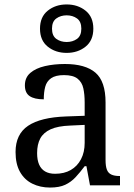

<svg xmlns="http://www.w3.org/2000/svg" viewBox="-20 -834 603 864"><path d="M205 10Q161 10 125.5 -7.5Q90 -25 70 -60.5Q50 -96 50 -150Q50 -230 106.5 -268Q163 -306 278 -310L361 -313V-373Q361 -409 355 -436.5Q349 -464 329 -480Q309 -496 268 -496Q230 -496 210 -482Q190 -468 183.5 -443.5Q177 -419 177 -387Q135 -387 113.5 -401.5Q92 -416 92 -450Q92 -485 116.5 -506Q141 -527 182 -536.5Q223 -546 272 -546Q364 -546 409.5 -507Q455 -468 455 -373V-114Q455 -86 461 -70.5Q467 -55 481 -48.5Q495 -42 517 -42H520V0H385L369 -86H361Q340 -58 320 -36.5Q300 -15 273.5 -2.5Q247 10 205 10ZM228 -52Q269 -52 298.5 -69Q328 -86 344.5 -117.5Q361 -149 361 -191V-272L297 -269Q240 -267 207.5 -252Q175 -237 161 -210.5Q147 -184 147 -145Q147 -114 156 -93.5Q165 -73 183 -62.5Q201 -52 228 -52ZM280 -596Q230 -596 195 -624Q160 -652 160 -705Q160 -758 195 -786Q230 -814 280 -814Q330 -814 365 -786Q400 -758 400 -705Q400 -652 365 -624Q330 -596 280 -596ZM280 -645Q307 -645 326.5 -659Q346 -673 346 -705Q346 -737 326.5 -751Q307 -765 280 -765Q253 -765 233.5 -751Q214 -737 214 -705Q214 -673 233.5 -659Q253 -645 280 -645Z"/></svg>

Font: Noto Serif Myanmar
Style: Regular
Weight: 400
Designer: Ben Mitchell and the Monotype Design Team
Foundry: Monotype Imaging Inc.
Version: Version 2.106